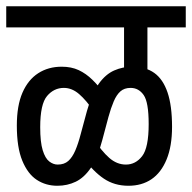

<svg xmlns="http://www.w3.org/2000/svg" viewBox="-20 -642 616 616"><path d="M0 -554V-622H576V-554H453V-390H378V-554ZM280 -286Q257 -320 234 -340Q211 -360 185 -360Q153 -360 131 -334Q109 -308 109 -234Q109 -186 117 -160Q125 -134 138 -124Q151 -114 165 -114Q186 -114 199 -125.5Q212 -137 221.5 -159Q231 -181 239 -212L259 -286Q275 -343 297 -373.5Q319 -404 346.5 -416Q374 -428 404 -428Q447 -428 475 -408Q503 -388 517.5 -345.5Q532 -303 532 -235Q532 -173 514.5 -130.5Q497 -88 466 -67Q435 -46 392 -46Q347 -46 313 -69Q279 -92 248 -135L280 -197Q306 -157 330.5 -135.5Q355 -114 384 -114Q415 -114 436 -141Q457 -168 457 -244Q457 -314 441 -337Q425 -360 399 -360Q379 -360 366.5 -349Q354 -338 345 -317Q336 -296 328 -267L308 -192Q293 -135 271.5 -103.5Q250 -72 223 -59Q196 -46 164 -46Q127 -46 98 -65Q69 -84 51.5 -126.5Q34 -169 34 -239Q34 -303 52 -344.5Q70 -386 102.5 -407Q135 -428 178 -428Q209 -428 232.5 -417Q256 -406 276.5 -386Q297 -366 317 -338Z"/></svg>

Font: Noto Sans Devanagari ExtraCondensed
Style: Regular
Weight: 400
Width: 2
Designer: Jelle Bosma - Monotype Design Team
Foundry: Monotype Imaging Inc.
Version: Version 2.006